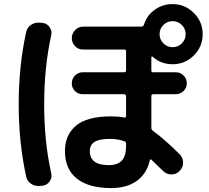

<svg xmlns="http://www.w3.org/2000/svg" viewBox="-20 -870 1040 957"><path d="M794.4 -653.8Q813.5 -634.8 840.3 -634.8Q867.2 -634.8 886.2 -653.8Q905.3 -672.9 905.3 -699.7Q905.3 -726.6 886.2 -745.6Q867.2 -764.6 840.3 -764.6Q813.5 -764.6 794.4 -745.6Q775.4 -726.6 775.4 -699.7Q775.4 -672.9 794.4 -653.8ZM608.4 -142.6V-154.3Q608.4 -163.1 599.6 -166Q566.4 -177.7 528.3 -177.7Q475.6 -177.7 451.7 -163.1Q427.7 -148.4 427.7 -117.2Q427.7 -46.9 521.5 -46.9Q566.4 -46.9 587.4 -69.8Q608.4 -92.8 608.4 -142.6ZM839.8 -849.6Q901.4 -849.6 945.8 -805.7Q990.2 -761.7 990.2 -699.7Q990.2 -637.7 946.3 -593.8Q902.3 -549.8 839.8 -549.8Q783.2 -549.8 741.2 -586.9Q740.2 -588.9 737.3 -587.9Q734.4 -586.9 734.4 -585V-517.6Q734.4 -509.8 743.2 -509.8H856.4Q878.9 -509.8 895 -493.7Q911.1 -477.5 911.1 -454.6Q911.1 -431.6 894.5 -416Q877.9 -400.4 856.4 -400.4H743.2Q734.4 -400.4 734.4 -390.6V-232.4Q734.4 -224.6 741.2 -218.8Q802.7 -173.8 877 -99.6Q892.6 -83 892.6 -59.6Q892.6 -36.1 876 -18.6L873 -15.6Q856.4 0 833 -0.5Q809.6 -1 793 -17.6Q760.7 -49.8 734.4 -74.2Q729.5 -79.1 726.6 -70.3Q710.9 -2.9 661.1 32.2Q611.3 67.4 534.2 67.4Q421.9 67.4 362.8 20Q303.7 -27.3 303.7 -117.2Q303.7 -197.3 358.9 -243.7Q414.1 -290 534.2 -290Q568.4 -290 598.6 -284.2Q607.4 -282.2 608.4 -291V-390.6Q608.4 -399.4 598.6 -400.4H392.6Q369.1 -400.4 353.5 -416Q337.9 -431.6 337.9 -454.6Q337.9 -477.5 354 -493.7Q370.1 -509.8 392.6 -509.8H598.6Q607.4 -509.8 608.4 -517.6V-615.2Q608.4 -623 598.6 -623H393.6Q370.1 -623 354 -640.1Q337.9 -657.2 337.9 -680.2Q337.9 -703.1 354.5 -720.2Q371.1 -737.3 393.6 -737.3H685.5Q692.4 -737.3 697.3 -746.1Q710.9 -792 750.5 -820.8Q790 -849.6 839.8 -849.6ZM179.7 56.6Q155.3 59.6 135.3 46.4Q115.2 33.2 110.4 9.8Q73.2 -159.2 73.2 -350.1Q73.2 -541 110.4 -710Q115.2 -733.4 135.7 -746.6Q156.2 -759.8 179.7 -756.8L192.4 -755.9Q214.8 -752.9 227.5 -734.4Q240.2 -715.8 235.4 -694.3Q200.2 -536.1 200.2 -350.1Q200.2 -164.1 235.4 -5.9Q240.2 16.6 227.1 34.7Q213.9 52.7 192.4 55.7Z"/></svg>

Font: Rounded Mgen+ 1mn bold
Style: Bold
Weight: 700
Designer: [Source Han Sans]
Ryoko NISHIZUKA  (kana & ideographs); Paul D. Hunt (Latin, Greek & Cyrillic); Wenlong ZHANG  (bopomofo
Version: Version 1.059.20150602